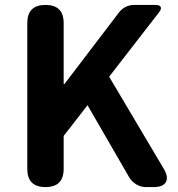

<svg xmlns="http://www.w3.org/2000/svg" viewBox="-20 -761 726 781"><path d="M165 0Q91 0 91 -74V-370V-667Q91 -741 165 -741Q239 -741 239 -667V-419H242L463 -709Q487 -741 527 -741H568H612Q629 -741 633.5 -733Q638 -725 627 -711L424 -449L647 -73Q666 -40 654.5 -20Q643 0 605 0H573Q553 0 534.5 -11Q516 -22 506 -39L336 -333L239 -208V-74Q239 0 165 0Z"/></svg>

Font: GenSenRounded2 TW B
Style: Regular
Weight: 700
Version: Version 2.000;PS 2;hotconv 16.6.51;makeotf.lib2.5.65220 DEVE